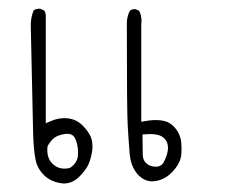

<svg xmlns="http://www.w3.org/2000/svg" viewBox="-20 -251 540 442"><path d="M57.6 -227.5Q50.8 -210.9 50.8 -193.4L56.2 52.7Q57.1 93.8 62 117.2Q66.4 138.7 83.5 154.3Q100.6 169.4 126.5 171.4Q146.5 171.4 162.1 156.2Q178.2 140.1 184.1 126.5Q189.9 112.3 192.4 95.2Q192.9 90.3 192.9 86.4Q192.9 82.5 192.4 77.4Q191.9 72.3 189.5 65.4Q184.1 51.8 169.9 37.6Q153.3 21 128.4 21Q112.3 21 95.7 28.3L85.4 32.7V-211.4Q85.4 -212.9 85.4 -213.9Q85.4 -221.2 82 -226.6L72.3 -231Q71.8 -231 71.3 -231Q63.5 -231 57.6 -227.5ZM272 -196.3Q272 -194.3 272 -192.9V-192.4Q272 1 273.9 35.9Q275.9 70.8 278.3 100.6Q280.8 134.3 299.3 152.8Q311.5 165 327.6 166.5Q355.5 166.5 375.5 146Q396 125 397.5 103.5Q397.9 97.2 397.9 91.3Q397.9 76.7 395.8 68.1Q393.6 59.6 389.6 52.7Q385.7 45.9 379.9 40Q368.2 28.3 352.5 26.4Q345.7 25.4 336.4 25.4Q327.1 25.4 314 27.8L305.2 29.3V-193.8Q305.7 -198.7 305.7 -203.1Q305.7 -215.8 300.3 -226.1L292 -230Q291.5 -230 291 -230Q283.7 -230 279.3 -226.6Q272 -213.9 272 -196.3ZM128.4 137.2Q112.3 137.2 100.6 125.7Q88.9 114.3 88.9 93.8Q88.9 90.8 89.4 85.9Q100.6 64.9 116.7 60.5Q127 57.1 135.3 57.1Q138.2 57.1 141.8 57.9Q145.5 58.6 148.9 62Q156.2 69.3 159.2 90.3Q159.7 96.2 159.7 99.9Q159.7 103.5 159.4 105.7Q159.2 107.9 159.2 109.9Q156.7 123.5 145 132.8Q143.6 133.8 140.6 135.7Q133.8 137.2 128.4 137.2ZM338.9 132.8Q324.7 132.8 315.9 124Q309.1 117.2 308.6 106Q308.1 90.8 308.1 65.4V58.6Q320.8 57.6 325.7 57.6Q345.2 57.6 354.5 64.5Q366.7 73.2 366.7 89.8Q366.7 104.5 355.5 125Q349.1 132.8 338.9 132.8Z"/></svg>

Font: Bakudai
Style: ExtraLight
Weight: 200
Version: Version 1.48